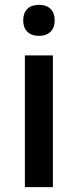

<svg xmlns="http://www.w3.org/2000/svg" viewBox="-20 -767 319 787"><path d="M196.8 0H82V-540H196.8ZM75.2 -683.1Q75.2 -713.9 92 -730.5Q108.9 -747.1 140.1 -747.1Q170.4 -747.1 187.3 -730.5Q204.1 -713.9 204.1 -683.1Q204.1 -653.8 187.3 -637Q170.4 -620.1 140.1 -620.1Q108.9 -620.1 92 -637Q75.2 -653.8 75.2 -683.1Z"/></svg>

Font: f0_41340          
Style: Regular
Weight: 600
Foundry: Ascender Corporation
Version: Version 1.10